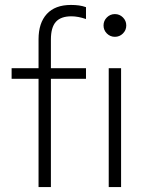

<svg xmlns="http://www.w3.org/2000/svg" viewBox="-20 -757 584 777"><path d="M136 0V-438H27V-481H136V-598Q136 -664 169.5 -700.5Q203 -737 267 -737Q285 -737 299.5 -735Q314 -733 328 -728V-680Q296 -691 269 -691Q226 -691 206 -668.5Q186 -646 186 -597V-481H328V-438H186V0ZM445 -608Q426 -608 412.5 -621.5Q399 -635 399 -654Q399 -673 412.5 -686.5Q426 -700 445 -700Q464 -700 477.5 -686.5Q491 -673 491 -654Q491 -635 477.5 -621.5Q464 -608 445 -608ZM420 0V-481H470V0Z"/></svg>

Font: Red Hat Text Light
Style: Regular
Weight: 300
Designer: Pentagram, MCKL
Foundry: Pentagram, MCKL
Version: Version 1.023; ttfautohint (v1.8.3)